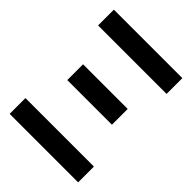

<svg xmlns="http://www.w3.org/2000/svg" viewBox="-201 -806 912 912"><g transform="rotate(45 255.0 -350.0)"><path d="M25 -106H485V0H25ZM105 -413H405V-307H105ZM25 -700H485V-594H25Z"/></g></svg>

Font: Retni Sans
Style: Bold
Weight: 700
Designer: Vitaly Kuzmin
Foundry: ParaType Ltd.
Version: Version 1.00;March 2, 2019;FontCreator 11.5.0.2425 64-bit; t